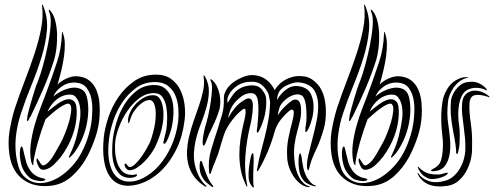

<svg xmlns="http://www.w3.org/2000/svg" viewBox="-20 -804 2138 831"><path d="M244 -188Q231 -164 215 -136.5Q199 -109 184 -97Q169 -85 163 -89Q157 -93 149 -107Q141 -119 141 -119Q138 -118 138 -112Q138 -106 140 -101Q146 -81 154.5 -73.5Q163 -66 179 -71Q197 -76 214.5 -93Q232 -110 245 -127Q275 -168 292.5 -214Q310 -260 312 -308Q314 -352 301 -365Q288 -378 268.5 -373.5Q249 -369 226.5 -352.5Q204 -336 186 -321Q192 -336 202.5 -350Q213 -364 226.5 -374.5Q240 -385 256.5 -390.5Q273 -396 290 -394Q300 -393 308 -384Q316 -375 321 -361.5Q326 -348 327.5 -330Q329 -312 327 -293Q322 -255 312.5 -217Q303 -179 288 -147Q286 -142 281.5 -133Q277 -124 279 -122Q281 -120 288.5 -128.5Q296 -137 300 -141Q318 -165 332 -195.5Q346 -226 353.5 -258Q361 -290 362 -322.5Q363 -355 356 -384Q350 -409 331.5 -418Q313 -427 291 -424Q269 -421 247 -410Q225 -399 211 -386Q217 -401 227.5 -412.5Q238 -424 251.5 -432.5Q265 -441 280.5 -444.5Q296 -448 312 -446Q340 -443 354.5 -424Q369 -405 374.5 -380.5Q380 -356 379.5 -329.5Q379 -303 377 -285Q372 -243 358 -202Q344 -161 323 -126Q306 -98 278.5 -71Q251 -44 219 -28Q187 -12 153 -11.5Q119 -11 89 -36Q69 -53 60.5 -81.5Q52 -110 49 -136Q44 -181 50.5 -226.5Q57 -272 70 -311Q90 -372 115.5 -434Q141 -496 159.5 -556Q178 -616 183 -672Q188 -728 167 -778Q166 -780 165.5 -782Q165 -784 164 -784Q161 -783 161.5 -782Q162 -781 162 -780Q168 -732 158 -680Q148 -628 129.5 -572Q111 -516 88 -456.5Q65 -397 44 -334Q30 -289 21.5 -238Q13 -187 21 -134Q32 -62 80 -27Q128 8 200 0Q252 -6 292 -42Q332 -78 359 -129Q379 -168 393.5 -211.5Q408 -255 411 -300Q413 -328 410.5 -358Q408 -388 397.5 -413.5Q387 -439 366.5 -455.5Q346 -472 312 -474Q292 -475 267.5 -464Q243 -453 229 -438Q238 -468 245.5 -499.5Q253 -531 257 -560Q261 -589 260.5 -614.5Q260 -640 253 -658Q251 -666 249 -666Q248 -666 248 -658Q246 -594 227 -536.5Q208 -479 189 -427Q174 -385 157.5 -343.5Q141 -302 129.5 -261Q118 -220 113 -180.5Q108 -141 115 -104Q116 -100 118.5 -94.5Q121 -89 123 -89Q125 -89 124.5 -94Q124 -99 125 -104Q130 -139 144 -188.5Q158 -238 177 -288Q188 -298 203.5 -311.5Q219 -325 234.5 -336Q250 -347 263 -352.5Q276 -358 282 -353Q290 -345 288 -323.5Q286 -302 278.5 -276Q271 -250 261 -225.5Q251 -201 244 -188ZM215 -547Q221 -568 224.5 -597.5Q228 -627 227 -656.5Q226 -686 219.5 -712.5Q213 -739 200 -755Q198 -757 196 -759.5Q194 -762 192 -762Q189 -762 193 -752Q202 -732 199 -692.5Q196 -653 187 -608Q178 -563 166 -520Q154 -477 144 -452Q138 -438 131.5 -418Q125 -398 119 -377.5Q113 -357 107.5 -337.5Q102 -318 99 -304Q99 -299 97.5 -290Q96 -281 97 -281Q102 -279 105.5 -288Q109 -297 112 -299Q140 -356 167.5 -419.5Q195 -483 215 -547ZM108 -71Q117 -56 131 -46.5Q145 -37 159 -34Q164 -33 170 -31.5Q176 -30 176 -26Q175 -23 167 -21Q163 -20 158 -20Q141 -21 124.5 -26Q108 -31 90 -55Q78 -71 72.5 -91Q67 -111 66 -129Q65 -147 67.5 -159Q70 -171 75 -170Q76 -170 78 -164.5Q80 -159 81.5 -151.5Q83 -144 84.5 -137.5Q86 -131 87 -128Q91 -111 94 -100Q97 -89 108 -71Z M751 -277Q754 -304 752 -334Q750 -364 739.5 -389.5Q729 -415 707.5 -432Q686 -449 651 -449Q604 -449 569 -423.5Q534 -398 509 -360.5Q484 -323 470 -280.5Q456 -238 452 -203Q446 -155 450.5 -120Q455 -85 467 -62.5Q479 -40 497.5 -29Q516 -18 538 -18Q569 -17 603.5 -35.5Q638 -54 668 -87.5Q698 -121 720.5 -169.5Q743 -218 751 -277ZM429 -208Q433 -248 449 -296Q465 -344 493.5 -385Q522 -426 562 -453.5Q602 -481 655 -481Q695 -481 721 -462Q747 -443 761 -413.5Q775 -384 779 -349.5Q783 -315 779 -284Q770 -212 744 -159Q718 -106 683 -70.5Q648 -35 609 -17.5Q570 0 534 0Q507 0 485.5 -12Q464 -24 449.5 -49.5Q435 -75 429.5 -114.5Q424 -154 429 -208ZM541 -67Q536 -67 531 -70.5Q526 -74 523 -79Q520 -84 519 -89Q518 -94 523 -96Q526 -97 531 -89Q536 -81 542 -81Q552 -81 565.5 -94Q579 -107 591.5 -124.5Q604 -142 613.5 -159Q623 -176 627 -184Q631 -192 635 -204.5Q639 -217 642.5 -230Q646 -243 648.5 -255.5Q651 -268 652 -277Q657 -322 650 -346.5Q643 -371 627 -371Q615 -371 602 -363.5Q589 -356 577.5 -344Q566 -332 557 -317.5Q548 -303 544 -288Q539 -271 537 -271Q534 -271 534 -288Q537 -307 547 -325.5Q557 -344 572 -358.5Q587 -373 605 -382.5Q623 -392 642 -392Q661 -392 670.5 -378.5Q680 -365 684 -345.5Q688 -326 687.5 -305.5Q687 -285 685 -273Q681 -246 672.5 -220.5Q664 -195 652 -169Q646 -157 634 -139.5Q622 -122 606.5 -106Q591 -90 573.5 -78.5Q556 -67 541 -67ZM573 -48Q574 -42 563.5 -38Q553 -34 542 -34Q511 -35 494.5 -54Q478 -73 471.5 -99Q465 -125 465.5 -153Q466 -181 468 -200Q472 -233 484 -274Q496 -315 518 -351Q540 -387 572 -411.5Q604 -436 648 -436Q677 -436 694.5 -421Q712 -406 720.5 -384Q729 -362 730.5 -336.5Q732 -311 729 -290Q727 -267 722 -248Q717 -229 708 -206Q705 -199 700 -190Q695 -181 689 -182Q686 -183 687.5 -190Q689 -197 691.5 -207.5Q694 -218 697 -229.5Q700 -241 701 -251Q703 -268 703.5 -293.5Q704 -319 699.5 -343Q695 -367 683 -384Q671 -401 647 -401Q612 -401 582.5 -378.5Q553 -356 531 -323.5Q509 -291 495.5 -255.5Q482 -220 479 -193Q477 -177 478 -153Q479 -129 485.5 -105.5Q492 -82 507 -65Q522 -48 548 -47Q556 -46 563.5 -48.5Q571 -51 573 -48Z M1061 -253Q1047 -193 1042 -128Q1037 -63 1050 -2Q1051 0 1049.5 2.5Q1048 5 1046 0Q1029 -33 1022.5 -67Q1016 -101 1016 -134.5Q1016 -168 1021 -202Q1026 -236 1034 -269Q1035 -273 1038 -285.5Q1041 -298 1042.5 -310.5Q1044 -323 1042 -330Q1040 -337 1030 -330Q1007 -313 987.5 -287.5Q968 -262 956 -238Q955 -236 951.5 -226.5Q948 -217 944.5 -206Q941 -195 938 -184.5Q935 -174 934 -171Q926 -140 914 -112Q902 -84 894 -60Q891 -50 890 -51Q885 -51 885 -60Q880 -109 893.5 -154.5Q907 -200 923 -248Q933 -279 941.5 -309.5Q950 -340 949 -377Q948 -403 968.5 -428Q989 -453 1030 -470Q1054 -480 1075 -479Q1096 -478 1114 -470Q1132 -462 1146 -447Q1160 -432 1169 -414Q1175 -425 1187 -437.5Q1199 -450 1215.5 -459Q1232 -468 1252.5 -472.5Q1273 -477 1298 -473Q1316 -470 1329.5 -461Q1343 -452 1353.5 -440.5Q1364 -429 1370 -417Q1376 -405 1379 -397Q1390 -364 1390.5 -323Q1391 -282 1382 -249Q1367 -195 1346.5 -153Q1326 -111 1319 -78Q1316 -67 1315 -67Q1311 -67 1310.5 -71Q1310 -75 1309 -79Q1307 -100 1314.5 -132.5Q1322 -165 1332 -202.5Q1342 -240 1350 -279Q1358 -318 1357 -351.5Q1356 -385 1342 -410Q1328 -435 1294 -444Q1267 -451 1246.5 -444.5Q1226 -438 1212 -430Q1191 -416 1185 -400.5Q1179 -385 1179 -371Q1196 -402 1224 -420.5Q1252 -439 1290 -427Q1315 -419 1325.5 -397Q1336 -375 1337 -348Q1338 -321 1331.5 -294Q1325 -267 1316 -249Q1315 -247 1311 -239.5Q1307 -232 1302 -233Q1301 -233 1301.5 -241Q1302 -249 1302 -253Q1305 -265 1306 -281Q1307 -297 1306.5 -314Q1306 -331 1304 -347Q1302 -363 1298 -374Q1293 -388 1282.5 -392.5Q1272 -397 1260 -395Q1248 -393 1236.5 -387Q1225 -381 1217 -374Q1195 -355 1190 -339.5Q1185 -324 1182 -304Q1194 -324 1211.5 -341.5Q1229 -359 1246 -370Q1255 -374 1261.5 -373Q1268 -372 1272.5 -367.5Q1277 -363 1279 -356.5Q1281 -350 1282 -345Q1285 -312 1279.5 -287Q1274 -262 1266.5 -235.5Q1259 -209 1254.5 -176.5Q1250 -144 1256 -96Q1261 -61 1277 -33Q1293 -5 1317 2Q1324 4 1320.5 5Q1317 6 1315 6Q1297 4 1281 -8Q1265 -20 1252.5 -38Q1240 -56 1232 -78Q1224 -100 1223 -122Q1220 -167 1228.5 -207.5Q1237 -248 1245 -277Q1247 -285 1249.5 -297.5Q1252 -310 1251.5 -319Q1251 -328 1245 -329.5Q1239 -331 1225 -318Q1205 -300 1190 -279Q1175 -258 1168 -232Q1145 -149 1102 -73Q1100 -69 1097 -65.5Q1094 -62 1093 -63Q1091 -63 1092 -68Q1093 -73 1094 -78Q1100 -113 1109 -146Q1118 -179 1126.5 -213.5Q1135 -248 1141.5 -284.5Q1148 -321 1149 -363Q1147 -377 1143.5 -392Q1140 -407 1123 -427Q1103 -449 1076 -450Q1049 -451 1032 -445Q1021 -442 1008.5 -434Q996 -426 985.5 -415Q975 -404 968.5 -389.5Q962 -375 965 -358Q976 -378 990.5 -397Q1005 -416 1028 -426Q1035 -429 1046 -431.5Q1057 -434 1069 -434.5Q1081 -435 1093 -431Q1105 -427 1114 -416Q1130 -396 1131.5 -380Q1133 -364 1132 -348Q1130 -319 1123 -293.5Q1116 -268 1105 -245Q1104 -242 1100 -235.5Q1096 -229 1094 -229Q1092 -230 1091.5 -237.5Q1091 -245 1093 -248Q1094 -259 1096 -280.5Q1098 -302 1098.5 -325.5Q1099 -349 1096 -368.5Q1093 -388 1083 -396Q1074 -403 1056 -400Q1038 -397 1024 -386Q1010 -375 1000.5 -365Q991 -355 985 -344.5Q979 -334 974.5 -321.5Q970 -309 967 -292Q979 -315 995 -335Q1011 -355 1034 -369Q1050 -380 1059 -378Q1068 -376 1071.5 -367Q1075 -358 1074.5 -344Q1074 -330 1073 -318Q1071 -302 1068 -285Q1065 -268 1061 -253ZM1347 2Q1347 2 1342 2Q1340 2 1337 1Q1323 -2 1307 -11.5Q1291 -21 1280 -47Q1276 -57 1274 -73Q1272 -89 1272 -104Q1272 -119 1274 -130Q1276 -141 1280 -140Q1281 -140 1282.5 -135.5Q1284 -131 1285 -125Q1286 -119 1287 -113Q1288 -107 1288 -104Q1290 -90 1293 -76.5Q1296 -63 1301 -52Q1306 -37 1319.5 -20.5Q1333 -4 1344 -2Q1349 0 1347 2ZM1078 0Q1080 7 1078 7Q1073 7 1070 2Q1065 -4 1060 -15.5Q1055 -27 1056 -55Q1056 -66 1058 -81.5Q1060 -97 1062.5 -110.5Q1065 -124 1068 -133Q1071 -142 1075 -141Q1076 -141 1076.5 -136.5Q1077 -132 1077.5 -126Q1078 -120 1078 -114.5Q1078 -109 1078 -107Q1078 -91 1077 -78.5Q1076 -66 1076 -52Q1076 -33 1076 -20Q1076 -7 1078 0ZM930 -332Q919 -294 900.5 -257Q882 -220 870 -186Q869 -184 866.5 -178.5Q864 -173 860 -174Q858 -175 857.5 -180.5Q857 -186 857 -189Q857 -205 862.5 -231.5Q868 -258 874 -275Q876 -281 881.5 -305.5Q887 -330 891.5 -359Q896 -388 897.5 -415Q899 -442 892 -454Q888 -461 892 -461Q895 -461 900 -456Q912 -445 919.5 -429Q927 -413 930.5 -395.5Q934 -378 933.5 -361Q933 -344 930 -332ZM864 1Q833 -20 816.5 -45Q800 -70 794 -97Q788 -124 789.5 -152Q791 -180 797 -207Q805 -243 817.5 -278.5Q830 -314 841.5 -347.5Q853 -381 859.5 -413Q866 -445 861 -474Q861 -478 862 -478Q864 -478 867 -473Q885 -441 884 -407Q883 -373 873 -337.5Q863 -302 848.5 -265.5Q834 -229 826 -192Q821 -169 819.5 -143.5Q818 -118 823 -93Q828 -68 839.5 -44Q851 -20 871 -1Q875 1 873 3Q871 5 868.5 3.5Q866 2 864 1ZM902 5Q899 7 894 2Q883 -6 872.5 -15Q862 -24 852 -44Q848 -51 846 -62Q844 -73 844 -83.5Q844 -94 845.5 -101Q847 -108 850 -108Q854 -107 856.5 -97Q859 -87 861 -84Q865 -73 868 -63.5Q871 -54 875 -45Q881 -31 887 -21Q893 -11 901 -1Q902 0 903 2Q904 4 902 5Z M1638 -188Q1625 -164 1609 -136.5Q1593 -109 1578 -97Q1563 -85 1557 -89Q1551 -93 1543 -107Q1535 -119 1535 -119Q1532 -118 1532 -112Q1532 -106 1534 -101Q1540 -81 1548.5 -73.5Q1557 -66 1573 -71Q1591 -76 1608.5 -93Q1626 -110 1639 -127Q1669 -168 1686.5 -214Q1704 -260 1706 -308Q1708 -352 1695 -365Q1682 -378 1662.5 -373.5Q1643 -369 1620.5 -352.5Q1598 -336 1580 -321Q1586 -336 1596.5 -350Q1607 -364 1620.5 -374.5Q1634 -385 1650.5 -390.5Q1667 -396 1684 -394Q1694 -393 1702 -384Q1710 -375 1715 -361.5Q1720 -348 1721.5 -330Q1723 -312 1721 -293Q1716 -255 1706.5 -217Q1697 -179 1682 -147Q1680 -142 1675.5 -133Q1671 -124 1673 -122Q1675 -120 1682.5 -128.5Q1690 -137 1694 -141Q1712 -165 1726 -195.5Q1740 -226 1747.5 -258Q1755 -290 1756 -322.5Q1757 -355 1750 -384Q1744 -409 1725.5 -418Q1707 -427 1685 -424Q1663 -421 1641 -410Q1619 -399 1605 -386Q1611 -401 1621.5 -412.5Q1632 -424 1645.5 -432.5Q1659 -441 1674.5 -444.5Q1690 -448 1706 -446Q1734 -443 1748.5 -424Q1763 -405 1768.5 -380.5Q1774 -356 1773.5 -329.5Q1773 -303 1771 -285Q1766 -243 1752 -202Q1738 -161 1717 -126Q1700 -98 1672.5 -71Q1645 -44 1613 -28Q1581 -12 1547 -11.5Q1513 -11 1483 -36Q1463 -53 1454.5 -81.5Q1446 -110 1443 -136Q1438 -181 1444.5 -226.5Q1451 -272 1464 -311Q1484 -372 1509.5 -434Q1535 -496 1553.5 -556Q1572 -616 1577 -672Q1582 -728 1561 -778Q1560 -780 1559.5 -782Q1559 -784 1558 -784Q1555 -783 1555.5 -782Q1556 -781 1556 -780Q1562 -732 1552 -680Q1542 -628 1523.5 -572Q1505 -516 1482 -456.5Q1459 -397 1438 -334Q1424 -289 1415.5 -238Q1407 -187 1415 -134Q1426 -62 1474 -27Q1522 8 1594 0Q1646 -6 1686 -42Q1726 -78 1753 -129Q1773 -168 1787.5 -211.5Q1802 -255 1805 -300Q1807 -328 1804.5 -358Q1802 -388 1791.5 -413.5Q1781 -439 1760.5 -455.5Q1740 -472 1706 -474Q1686 -475 1661.5 -464Q1637 -453 1623 -438Q1632 -468 1639.5 -499.5Q1647 -531 1651 -560Q1655 -589 1654.5 -614.5Q1654 -640 1647 -658Q1645 -666 1643 -666Q1642 -666 1642 -658Q1640 -594 1621 -536.5Q1602 -479 1583 -427Q1568 -385 1551.5 -343.5Q1535 -302 1523.5 -261Q1512 -220 1507 -180.5Q1502 -141 1509 -104Q1510 -100 1512.5 -94.5Q1515 -89 1517 -89Q1519 -89 1518.5 -94Q1518 -99 1519 -104Q1524 -139 1538 -188.5Q1552 -238 1571 -288Q1582 -298 1597.5 -311.5Q1613 -325 1628.5 -336Q1644 -347 1657 -352.5Q1670 -358 1676 -353Q1684 -345 1682 -323.5Q1680 -302 1672.5 -276Q1665 -250 1655 -225.5Q1645 -201 1638 -188ZM1609 -547Q1615 -568 1618.5 -597.5Q1622 -627 1621 -656.5Q1620 -686 1613.5 -712.5Q1607 -739 1594 -755Q1592 -757 1590 -759.5Q1588 -762 1586 -762Q1583 -762 1587 -752Q1596 -732 1593 -692.5Q1590 -653 1581 -608Q1572 -563 1560 -520Q1548 -477 1538 -452Q1532 -438 1525.5 -418Q1519 -398 1513 -377.5Q1507 -357 1501.5 -337.5Q1496 -318 1493 -304Q1493 -299 1491.5 -290Q1490 -281 1491 -281Q1496 -279 1499.5 -288Q1503 -297 1506 -299Q1534 -356 1561.5 -419.5Q1589 -483 1609 -547ZM1502 -71Q1511 -56 1525 -46.5Q1539 -37 1553 -34Q1558 -33 1564 -31.5Q1570 -30 1570 -26Q1569 -23 1561 -21Q1557 -20 1552 -20Q1535 -21 1518.5 -26Q1502 -31 1484 -55Q1472 -71 1466.5 -91Q1461 -111 1460 -129Q1459 -147 1461.5 -159Q1464 -171 1469 -170Q1470 -170 1472 -164.5Q1474 -159 1475.5 -151.5Q1477 -144 1478.5 -137.5Q1480 -131 1481 -128Q1485 -111 1488 -100Q1491 -89 1502 -71Z M1932 -369Q1933 -378 1938 -390.5Q1943 -403 1951.5 -414.5Q1960 -426 1972 -435.5Q1984 -445 1999 -448Q2031 -454 2052 -444Q2073 -434 2084 -421Q2088 -415 2087 -414Q2085 -412 2080 -415Q2074 -419 2060.5 -422Q2047 -425 2031.5 -423.5Q2016 -422 2001.5 -414Q1987 -406 1978 -388Q1970 -371 1967 -353Q1964 -335 1963.5 -319.5Q1963 -304 1964 -293Q1965 -282 1965 -278Q1967 -267 1968.5 -250.5Q1970 -234 1970 -217Q1970 -200 1969 -183.5Q1968 -167 1965 -155Q1964 -152 1962.5 -145Q1961 -138 1959 -138Q1954 -138 1954 -145Q1954 -152 1954 -155Q1952 -180 1947 -205.5Q1942 -231 1937.5 -258Q1933 -285 1931 -312.5Q1929 -340 1932 -369ZM1897 -171Q1898 -191 1893.5 -227.5Q1889 -264 1890 -312Q1891 -337 1895 -363.5Q1899 -390 1914 -416Q1930 -444 1954.5 -457.5Q1979 -471 1997 -470Q2000 -470 2003 -470Q2006 -470 2006 -469Q2006 -467 2005 -467.5Q2004 -468 1998 -466Q1980 -461 1966 -449.5Q1952 -438 1942 -423Q1932 -408 1926 -392Q1920 -376 1919 -363Q1913 -308 1920 -267Q1925 -234 1928 -198.5Q1931 -163 1925.5 -133.5Q1920 -104 1904.5 -84.5Q1889 -65 1857 -63Q1854 -63 1849.5 -63.5Q1845 -64 1845 -66Q1845 -68 1854 -73Q1880 -85 1888 -108Q1896 -131 1897 -171ZM1791 -53Q1805 -31 1835.5 -20.5Q1866 -10 1908 -22Q1929 -28 1945 -43Q1961 -58 1971.5 -76.5Q1982 -95 1987.5 -115Q1993 -135 1994 -152Q1995 -180 1992.5 -207Q1990 -234 1986.5 -259.5Q1983 -285 1980.5 -309Q1978 -333 1980 -356Q1982 -381 1994 -394Q2006 -407 2023.5 -410.5Q2041 -414 2060 -408Q2079 -402 2095 -389Q2099 -387 2098 -384Q2098 -382 2096 -383Q2094 -384 2092 -385Q2055 -397 2034.5 -392Q2014 -387 2012 -356Q2010 -320 2017.5 -271.5Q2025 -223 2023 -164Q2024 -144 2018.5 -118Q2013 -92 2000.5 -67.5Q1988 -43 1967.5 -24Q1947 -5 1919 0Q1866 8 1834.5 -6Q1803 -20 1789 -49Q1787 -55 1787 -56H1788Q1788 -56 1791 -53ZM1835 -53Q1854 -48 1881 -49Q1890 -50 1903 -54Q1916 -58 1917 -56Q1920 -52 1911 -46Q1902 -40 1888 -35.5Q1874 -31 1859 -29.5Q1844 -28 1834 -32Q1815 -40 1806.5 -49.5Q1798 -59 1791 -73L1789 -77Q1787 -81 1788 -82Q1789 -83 1791 -82Q1792 -81 1792 -80Q1804 -69 1812.5 -63.5Q1821 -58 1835 -53Z"/></svg>

Font: Akronim
Style: Regular
Weight: 400
Designer: Grzegorz Klimczewski
Foundry: Fonty.PL
Version: Version 1.002